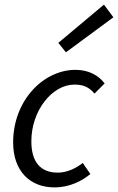

<svg xmlns="http://www.w3.org/2000/svg" viewBox="-20 -801 512 833"><path d="M216 12C285 12 338 -18 372 -46L339 -94C312 -72 271 -52 231 -52C154 -52 116 -100 116 -188C116 -321 206 -434 303 -434C343 -434 367 -422 390 -395L434 -439C409 -472 367 -498 308 -498C167 -498 37 -364 37 -183C37 -59 110 12 216 12ZM266 -574 472 -726 431 -781 233 -615Z"/></svg>

Font: Source Sans Pro
Style: Italic
Weight: 400
Italic angle: -11°
Designer: Paul D. Hunt
Foundry: Adobe Systems Incorporated
Version: Version 3.006;hotconv 1.0.111;makeotfexe 2.5.65597